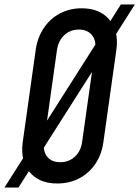

<svg xmlns="http://www.w3.org/2000/svg" viewBox="-44 -803 622 857"><path d="M38.5 34H-24L495.5 -783H558ZM211.5 16Q130.5 16 88.2 -35Q46 -86 57.5 -169L115.5 -581Q123.5 -636.5 151.8 -678.2Q180 -720 223.5 -743Q267 -766 320.5 -766Q401.5 -766 444.2 -715.2Q487 -664.5 475.5 -581L417.5 -169Q410 -113.5 381.8 -71.8Q353.5 -30 309.8 -7Q266 16 211.5 16ZM225 -79Q263.5 -79 290.2 -103.8Q317 -128.5 322.5 -169L380.5 -581Q386.5 -621.5 366.5 -646.2Q346.5 -671 308 -671Q269.5 -671 243 -646.2Q216.5 -621.5 210.5 -581L152.5 -169Q147 -128.5 166.5 -103.8Q186 -79 225 -79Z"/></svg>

Font: Mohave Light Medium
Style: Italic
Weight: 500
Italic angle: -8°
Version: Version 2.003